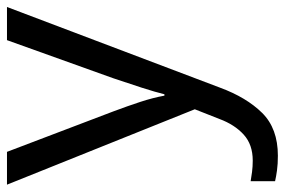

<svg xmlns="http://www.w3.org/2000/svg" viewBox="-153 -423 816 550"><g transform="rotate(-90 255.0 -148.0)"><path d="M1 -536H95L211 -231Q226 -191 238 -154.5Q250 -118 256 -85H260Q266 -110 279 -150.5Q292 -191 306 -232L415 -536H510L279 74Q251 150 206.5 195Q162 240 84 240Q60 240 42 237.5Q24 235 11 232V162Q22 164 37.5 166Q53 168 70 168Q116 168 144.5 142Q173 116 189 73L217 2Z"/></g></svg>

Font: Noto IKEA Arabic
Style: Regular
Weight: 400
Designer: Monotype Design Team
Foundry: Monotype Imaging Inc.
Version: Version 1.200